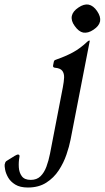

<svg xmlns="http://www.w3.org/2000/svg" viewBox="-180 -648 466 856"><path d="M134.5 -25Q128.8 4.8 116.2 41.4Q103.8 78 81.9 111.4Q60 144.8 26.2 166.4Q-7.5 188 -55.8 188Q-90.5 188 -111.9 174.9Q-133.2 161.8 -143.8 143.2Q-154.2 124.8 -157.2 108.1Q-160.2 91.5 -159.2 85.5Q-158.2 80.5 -156.2 75.6Q-154.2 70.8 -147.5 67.5L-114.2 46.8Q-103.5 40.8 -100.5 40.8Q-90.5 40.8 -93.5 52.8Q-97.5 74.5 -96.1 97.8Q-94.8 121 -82.8 137.5Q-70.8 154 -42.8 154Q-16 154 0.6 137.8Q17.2 121.5 27 95Q36.8 68.5 43 37L100.2 -259Q105 -284 105.8 -302.2Q106.5 -320.5 97.8 -332.2Q89 -344 65 -346Q54.2 -347 57 -358L60 -373Q61 -378 64.9 -380.1Q68.8 -382.2 75 -384Q112.5 -397 145 -414.5Q177.5 -432 210 -462.8Q214.8 -467 217.5 -467H218.5Q220.5 -467 220.2 -465.8ZM214.8 -627.5Q236.5 -623 253.2 -598Q269.8 -573.8 266.2 -553Q261.8 -532 236.8 -515.5Q212.5 -499 190.8 -502.8Q171 -506.8 153.2 -532Q136 -555.2 140.2 -577Q144.8 -598 169.8 -614.5Q194 -631 214.8 -627.5Z"/></svg>

Font: Young Serif Light
Style: Italic
Weight: 300
Italic angle: -10.979°
Designer: Bastien Sozeau
Foundry: NBR — Bastien Sozeau
Version: Version 5.001